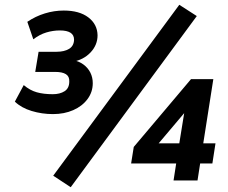

<svg xmlns="http://www.w3.org/2000/svg" viewBox="-20 -753 951 801"><path d="M201 -277Q155 -277 112 -290Q69 -303 42 -329L79 -398Q105 -376 133.5 -368Q162 -360 200 -360Q230 -360 249.5 -372.5Q269 -385 269 -413Q270 -434 255 -443.5Q240 -453 210 -453H127L141 -537H216Q248 -537 268 -549Q288 -561 289 -587Q289 -607 274 -616.5Q259 -626 230 -626Q201 -626 173 -617.5Q145 -609 119 -589L94 -662Q128 -685 167 -697Q206 -709 246 -709Q311 -709 348.5 -680.5Q386 -652 387 -606Q387 -565 357.5 -534Q328 -503 282 -495V-503Q309 -498 328 -484Q347 -470 357 -450Q367 -430 367 -406Q367 -369 345 -339.5Q323 -310 285.5 -293.5Q248 -277 201 -277ZM275 28 202 -20 728 -733 801 -686ZM704 0 715 -71H527L538 -140L777 -423H870L828 -155H879L866 -71H815L804 0ZM728 -155 755 -322H783L625 -135L624 -155Z"/></svg>

Font: Nunito Sans 12pt ExtraLight 12pt
Style: Bold Italic
Weight: 700
Italic angle: -9°
Version: Version 3.101;gftools[0.9.27]